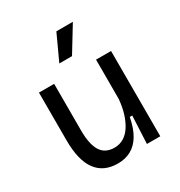

<svg xmlns="http://www.w3.org/2000/svg" viewBox="-179 -872 943 1008"><g transform="rotate(-30 292.5 -368.5)"><path d="M244 13Q158 13 114 -47Q70 -107 70 -228V-517H162V-235Q162 -150 188 -109Q214 -68 270 -68Q301 -68 326 -83Q351 -98 369.5 -126.5Q388 -155 400 -193.5Q412 -232 416 -279V-517H507V-218V0H426L434 -168H419Q407 -105 383 -65Q359 -25 324 -6Q289 13 244 13ZM316 -596H239L310 -750H410Z"/></g></svg>

Font: Bricolage Grotesque 17pt
Style: Regular
Weight: 400
Version: Version 1.001;gftools[0.9.33.dev8+g029e19f]